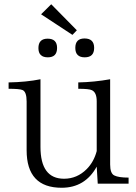

<svg xmlns="http://www.w3.org/2000/svg" viewBox="-20 -885 649 915"><path d="M445.8 -9.8 440.9 -90.8Q385.3 9.8 273.9 9.8Q106.9 9.8 106.9 -168.9V-401.4Q106.9 -448.2 86.9 -456.1Q73.2 -461.9 21 -461.9V-492.2Q105.5 -493.7 172.9 -507.3V-185.1Q172.9 -33.2 285.2 -33.2Q347.2 -33.2 393.1 -79.1Q427.2 -113.3 440.9 -165V-402.3Q440.9 -444.3 418 -455.1Q405.3 -461.9 353 -461.9V-492.2Q428.7 -493.7 504.9 -507.3V-101.1Q504.9 -58.1 524.9 -48.8Q544.9 -38.6 592.8 -38.6V-9.8ZM207 -700.7Q252 -700.7 252 -656.7Q252 -611.8 208 -611.8Q163.1 -611.8 163.1 -655.8Q163.1 -700.7 207 -700.7ZM382.8 -701.7Q428.7 -701.7 428.7 -656.7Q428.7 -611.8 383.8 -611.8Q338.9 -611.8 338.9 -656.7Q338.9 -701.7 382.8 -701.7ZM224.1 -864.7 346.2 -740.7 325.2 -718.8 175.8 -816.9Z"/></svg>

Font: I.Ming
Style: Regular
Weight: 400
Designer: Ichiten Fonts Project
Version: Version 5.10 Mar 24, 2018